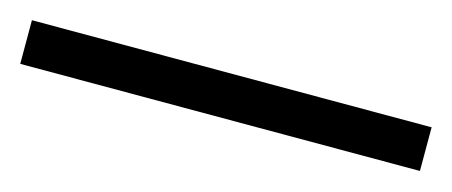

<svg xmlns="http://www.w3.org/2000/svg" viewBox="-23 -53 546 232"><g transform="rotate(15 250.0 62.5)"><path d="M500 89.8V35.2H0V89.8Z"/></g></svg>

Font: GulimChe
Style: Regular
Weight: 400
Monospace: yes
Version: Version 2.21